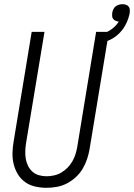

<svg xmlns="http://www.w3.org/2000/svg" viewBox="-20 -887 639 915"><path d="M202 8Q174 8 147.5 2Q121 -4 100 -19Q79 -34 65.5 -56Q52 -78 45.5 -103.5Q39 -129 39.5 -157Q40 -185 45 -213L131 -735H192L104 -204Q101 -185 100.5 -166Q100 -147 103 -129.5Q106 -112 114 -96Q122 -80 135 -68.5Q148 -57 165.5 -52Q183 -47 202 -47Q219 -47 237.5 -51Q256 -55 272 -64.5Q288 -74 301.5 -87.5Q315 -101 324.5 -117.5Q334 -134 339.5 -151.5Q345 -169 348 -186L438 -735H499L407 -177Q403 -153 395 -129Q387 -105 374 -83Q361 -61 341.5 -43Q322 -25 299 -13Q276 -1 251 3.5Q226 8 202 8ZM460 -680 448 -719Q462 -723 476 -728.5Q490 -734 503 -742Q516 -750 527 -760.5Q538 -771 546 -784Q538 -785 531 -788Q524 -791 519.5 -796.5Q515 -802 514.5 -810Q514 -818 515 -826Q516 -834 520 -842.5Q524 -851 531 -856.5Q538 -862 546.5 -864.5Q555 -867 564 -867Q572 -867 580 -864.5Q588 -862 593 -856Q598 -850 598.5 -841Q599 -832 598 -824Q593 -799 581.5 -775Q570 -751 551.5 -731.5Q533 -712 509 -699.5Q485 -687 460 -680Z"/></svg>

Font: Iosevka Light
Style: Italic
Weight: 300
Italic angle: -9°
Monospace: yes
Designer: Belleve Invis
Foundry: Belleve Invis
Version: Version 32.5.0; ttfautohint (v1.8.4)